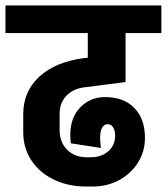

<svg xmlns="http://www.w3.org/2000/svg" viewBox="-55 -673 610 702"><path d="M248 -353Q210 -347 186.5 -321.5Q163 -296 163 -257V-197Q163 -153 190.5 -125.5Q218 -98 262 -98H276Q316 -98 341 -120Q366 -142 366 -177Q366 -196 358.5 -207.5Q351 -219 338 -219Q326 -219 318.5 -206.5Q311 -194 311 -169Q311 -153 314 -132L204 -149Q202 -160 202 -180Q202 -243 238.5 -280.5Q275 -318 329 -318Q398 -318 436.5 -278Q475 -238 475 -169V-168Q475 -120 450 -79.5Q425 -39 381.5 -15Q338 9 284 9H260Q194 9 141.5 -16.5Q89 -42 59.5 -87Q30 -132 30 -189V-258Q31 -340 89 -393Q147 -446 248 -460L266 -462V-552H-35V-653H535V-552H404V-373Z"/></svg>

Font: Akshar SemiBold
Style: Regular
Weight: 600
Designer: Tall Chai
Foundry: Tall Chai
Version: Version 1.000